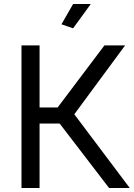

<svg xmlns="http://www.w3.org/2000/svg" viewBox="-20 -936 666 956"><path d="M177 -401H267L500 -710H603L350 -367L626 0H523L277 -321H177V0H87V-710H177ZM344 -795 286 -815 344 -916H432Z"/></svg>

Font: PTCRaleway Medium
Style: Regular
Weight: 500
Designer: Matt McInerney, Pablo Impallari, Rodrigo Fuenzalida
Foundry: Matt McInerney, Pablo Impallari, Rodrigo Fuenzalida
Version: Version 3.000g; ttfautohint (v1.5) -l 8 -r 28 -G 28 -x 14 -D